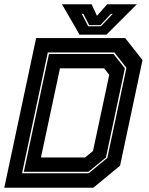

<svg xmlns="http://www.w3.org/2000/svg" viewBox="-32 -878 696 898"><path d="M-12 0 137 -700H553.5L634.5 -597L529.5 -103L404.5 0ZM159.5 -141.5H366L403 -172L479 -528L455 -558.5H248.5ZM71 -67.5H382.5L470 -139.5L559.5 -560.5L503 -632.5H191.5ZM79.5 -74.5 197 -625.5H499L552 -558.5L463.5 -141.5L381.5 -74.5ZM340 -716 258 -858H396.5L421.5 -804L469.5 -858H608L466 -716ZM380.5 -755H440L495 -813H487L437.5 -760.5H385L358 -813H350.5Z"/></svg>

Font: Tourney ExtraBold
Style: Italic
Weight: 800
Italic angle: -12°
Version: Version 1.015